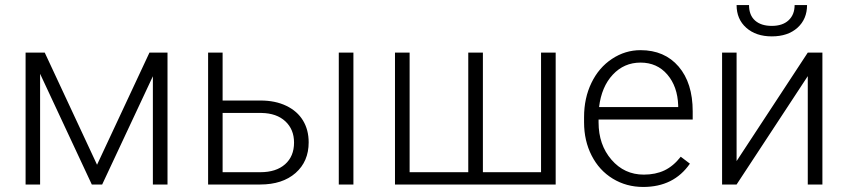

<svg xmlns="http://www.w3.org/2000/svg" viewBox="-20 -739 3394 769"><path d="M368.7 -79.1 578.6 -528.3H650.9V0H592.3V-433.6L389.2 0H347.7L140.6 -443.4V0H82.5V-528.3H159.2Z M871.6 -336.4H1023.9Q1082.5 -336.4 1126.7 -315.2Q1170.9 -293.9 1193.6 -256.3Q1216.3 -218.8 1216.3 -168.9Q1216.3 -92.3 1163.8 -46.1Q1111.3 0 1022 0H813.5V-528.3H871.6ZM871.6 -286.6V-49.3H1022.9Q1085.9 -49.3 1121.8 -81.1Q1157.7 -112.8 1157.7 -168Q1157.7 -220.7 1122.8 -253.2Q1087.9 -285.6 1027.3 -286.6ZM1395.5 0H1336.9V-528.3H1395.5Z M1620.6 -528.3V-49.3H1855.5V-528.3H1914.1V-49.3H2147V-528.3H2205.6V0H1562V-528.3Z M2556.2 9.8Q2488.8 9.8 2434.3 -23.4Q2379.9 -56.6 2349.6 -116Q2319.3 -175.3 2319.3 -249V-270Q2319.3 -346.2 2348.9 -407.2Q2378.4 -468.3 2431.2 -503.2Q2483.9 -538.1 2545.4 -538.1Q2641.6 -538.1 2698 -472.4Q2754.4 -406.7 2754.4 -293V-260.3H2377.4V-249Q2377.4 -159.2 2429 -99.4Q2480.5 -39.6 2558.6 -39.6Q2605.5 -39.6 2641.4 -56.6Q2677.2 -73.7 2706.5 -111.3L2743.2 -83.5Q2678.7 9.8 2556.2 9.8ZM2545.4 -488.3Q2479.5 -488.3 2434.3 -439.9Q2389.2 -391.6 2379.4 -310.1H2696.3V-316.4Q2693.8 -392.6 2652.8 -440.4Q2611.8 -488.3 2545.4 -488.3Z M3215.3 -528.3H3273.9V0H3215.3V-434.1L2930.2 0H2872.1V-528.3H2930.2V-93.8ZM3212.4 -718.8Q3212.4 -662.6 3174.1 -627.9Q3135.7 -593.3 3071.3 -593.3Q3007.8 -593.3 2969 -627.7Q2930.2 -662.1 2930.2 -718.8H2980Q2980 -678.2 3004.2 -656.7Q3028.3 -635.3 3071.3 -635.3Q3114.3 -635.3 3138.4 -657.7Q3162.6 -680.2 3162.6 -718.8Z"/></svg>

Font: RobotoInd Light
Style: Regular
Weight: 300
Designer: Google
Version: Version 2.001151; 2014